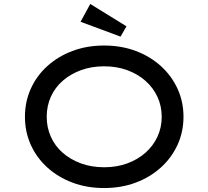

<svg xmlns="http://www.w3.org/2000/svg" viewBox="-20 -940 1052 970"><path d="M506 10Q419 10 346 -17.5Q273 -45 219 -94Q165 -143 135.5 -208.5Q106 -274 106 -350Q106 -426 135.5 -491.5Q165 -557 219 -606Q273 -655 346 -682.5Q419 -710 506 -710Q593 -710 666 -682.5Q739 -655 793 -606Q847 -557 877 -491.5Q907 -426 907 -350Q907 -274 877 -208.5Q847 -143 793 -94Q739 -45 666 -17.5Q593 10 506 10ZM506 -95Q570 -95 623 -114.5Q676 -134 715 -168.5Q754 -203 775.5 -249.5Q797 -296 797 -350Q797 -404 775.5 -450.5Q754 -497 715 -531.5Q676 -566 623 -585.5Q570 -605 506 -605Q442 -605 389 -585.5Q336 -566 297 -532Q258 -498 237 -451.5Q216 -405 216 -350Q216 -296 237 -249Q258 -202 297 -168Q336 -134 389 -114.5Q442 -95 506 -95ZM589 -755 387 -830 436 -920 619 -807Z"/></svg>

Font: Lexend Peta
Style: Regular
Weight: 400
Designer: Bonnie Shaver-Troup, Thomas Jockin
Foundry: Lexend
Version: Version 1.007